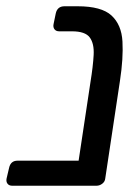

<svg xmlns="http://www.w3.org/2000/svg" viewBox="-20 -593 447 613"><path d="M19 0Q9 0 4 -6.5Q-1 -13 1 -23L9 -57Q14 -80 36 -80H231L269 -332Q277 -381 279 -417.5Q281 -454 266.5 -473.5Q252 -493 210 -493H169Q159 -493 154 -499.5Q149 -506 151 -516L158 -550Q163 -573 186 -573H228Q304 -573 336 -543.5Q368 -514 371 -460.5Q374 -407 363 -335L316 -23Q315 -13 306.5 -6.5Q298 0 288 0Z"/></svg>

Font: Lubike
Style: Italic
Weight: 400
Italic angle: -12°
Foundry: Honoka55
Version: Version 1.000;July 22, 2022;FontCreator 14.0.0.2862 64-bit